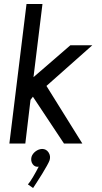

<svg xmlns="http://www.w3.org/2000/svg" viewBox="-20 -720 510 963"><path d="M27 0 113 -700H193L148 -333L333 -493H443L213 -289L393 0H301L145 -235L133 -219L107 0ZM138 67Q143 51 158 39.5Q173 28 191 27Q212 27 223.5 44.5Q235 62 229 83Q226 92 215.5 111Q205 130 191.5 152Q178 174 165.5 193Q153 212 146 223L120 205Q130 194 146 167Q162 140 174 116Q155 119 144 103.5Q133 88 138 67Z"/></svg>

Font: Kulim Park
Style: Italic
Weight: 400
Italic angle: -8°
Designer: Noponies / Dale Sattler
Foundry: Noponies
Version: Version 1.000; ttfautohint (v1.8.3)